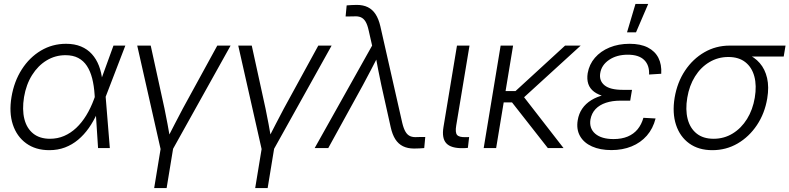

<svg xmlns="http://www.w3.org/2000/svg" viewBox="-20 -755 4025 979"><path d="M231.4 10.7Q161.6 10.7 113.5 -24.2Q65.4 -59.1 45.4 -120.1Q25.4 -181.2 38.6 -260.3Q51.8 -339.8 91.1 -401.1Q130.4 -462.4 188.7 -497.1Q247.1 -531.7 316.9 -531.7Q359.9 -531.7 392.8 -518.1Q425.8 -504.4 448.5 -479.2Q471.2 -454.1 484.4 -419.7Q497.6 -385.3 502 -343.3H523.9L518.6 -263.7L540 0H480L462.4 -272Q459.5 -317.9 450 -355.2Q440.4 -392.6 423.1 -418.9Q405.8 -445.3 378.9 -459.5Q352.1 -473.6 314 -473.6Q261.7 -473.6 217.8 -447Q173.8 -420.4 143.6 -372.3Q113.3 -324.2 102.5 -259.8Q92.3 -196.3 104.2 -148.4Q116.2 -100.6 149.4 -74Q182.6 -47.4 234.9 -47.4Q273.4 -47.4 306.9 -61.8Q340.3 -76.2 368.7 -102.8Q397 -129.4 419.7 -166.5Q442.4 -203.6 459 -248.5L558.6 -522.5H619.1L518.1 -259.8L497.1 -177.7H475.6Q457 -136.7 432.9 -102.3Q408.7 -67.9 378.4 -42.5Q348.1 -17.1 311.5 -3.2Q274.9 10.7 231.4 10.7Z M799.8 9.3 679.7 -522.5H748.5L818.8 -201.2Q827.1 -162.1 834.2 -122.8Q841.3 -83.5 848.1 -44.9H831.1Q851.1 -83.5 871.1 -122.8Q891.1 -162.1 912.1 -201.2L1087.9 -522.5H1155.8L859.4 9.3ZM766.1 204.1 800.3 -3.9H863.8L829.6 204.1Z M1314.9 9.3 1194.8 -522.5H1263.7L1334 -201.2Q1342.3 -162.1 1349.4 -122.8Q1356.4 -83.5 1363.3 -44.9H1346.2Q1366.2 -83.5 1386.2 -122.8Q1406.2 -162.1 1427.2 -201.2L1603 -522.5H1670.9L1374.5 9.3ZM1281.2 204.1 1315.4 -3.9H1378.9L1344.7 204.1Z M1584.5 0 1877.4 -522.5 1859.9 -599.6Q1853.5 -628.9 1843.8 -645Q1834 -661.1 1819.3 -667.2Q1804.7 -673.3 1782.2 -671.4L1742.2 -670.9L1747.6 -727.5Q1760.7 -728.5 1772.9 -729.2Q1785.2 -730 1799.3 -730Q1832 -730 1855.7 -718.3Q1879.4 -706.5 1895 -682.6Q1910.6 -658.7 1919.4 -621.1L2031.2 -127.9Q2038.1 -99.1 2047.9 -82.8Q2057.6 -66.4 2072.5 -60.3Q2087.4 -54.2 2109.4 -56.2L2148.4 -56.6L2143.1 0Q2130.4 1 2118.2 1.7Q2106 2.4 2091.3 2.4Q2058.6 2.4 2034.9 -9.3Q2011.2 -21 1995.8 -44.9Q1980.5 -68.8 1972.2 -106.4L1924.3 -321.3Q1915.5 -360.8 1908.2 -399.9Q1900.9 -439 1893.6 -478H1912.6Q1892.6 -439 1872.3 -399.9Q1852.1 -360.8 1830.6 -321.3L1653.8 0Z M2340.3 0.5Q2279.8 1.5 2255.9 -24.2Q2231.9 -49.8 2241.2 -106.9L2310.1 -522.5H2374L2306.2 -114.7Q2300.3 -79.6 2310.5 -67.1Q2320.8 -54.7 2353.5 -55.7Q2358.4 -55.7 2363.3 -55.7Q2368.2 -55.7 2372.1 -56.2L2365.7 -1Q2360.4 -0.5 2353.8 0Q2347.2 0.5 2340.3 0.5Z M2596.2 -522.5 2509.8 0H2446.3L2532.7 -522.5ZM2940.9 -522.5 2623.5 -232.9H2521L2530.8 -290.5H2608.4L2861.3 -522.5ZM2773.4 0 2586.9 -237.8 2631.8 -285.6 2853.5 0Z M3097.7 10.3Q3040 10.3 2998.5 -8.3Q2957 -26.9 2937.5 -61.3Q2918 -95.7 2925.8 -142.1Q2931.2 -175.3 2948.7 -200.9Q2966.3 -226.6 2995.1 -244.4Q3023.9 -262.2 3063 -271.5Q3102.1 -280.8 3150.4 -280.8H3199.7L3193.4 -241.7H3142.1Q3102.1 -241.7 3069.6 -231Q3037.1 -220.2 3016.8 -199Q2996.6 -177.7 2990.7 -146Q2983.4 -100.6 3015.1 -73.2Q3046.9 -45.9 3108.4 -45.9Q3149.9 -45.9 3180.7 -58.8Q3211.4 -71.8 3231.2 -95.9Q3251 -120.1 3260.7 -154.3L3322.8 -150.9Q3309.6 -99.1 3278.1 -63.2Q3246.6 -27.3 3200.4 -8.5Q3154.3 10.3 3097.7 10.3ZM3148.9 -253.9Q3100.6 -253.9 3065.7 -262.5Q3030.8 -271 3009.3 -287.1Q2987.8 -303.2 2979.7 -327.1Q2971.7 -351.1 2976.6 -381.8Q2984.4 -426.8 3013.4 -460.4Q3042.5 -494.1 3088.1 -512.9Q3133.8 -531.7 3190.4 -531.7Q3246.1 -531.7 3283 -512.9Q3319.8 -494.1 3337.2 -460Q3354.5 -425.8 3351.6 -378.9L3289.6 -375Q3292 -422.4 3264.6 -449.2Q3237.3 -476.1 3181.2 -476.1Q3124.5 -476.1 3085.7 -449.7Q3046.9 -423.3 3040.5 -381.8Q3034.2 -343.3 3062.5 -320.1Q3090.8 -296.9 3155.3 -296.9H3202.6L3195.3 -253.9ZM3177.2 -590.3 3220.2 -734.9H3285.2L3223.1 -590.3Z M3612.3 10.7Q3542 10.7 3494.4 -23.7Q3446.8 -58.1 3427 -118.4Q3407.2 -178.7 3419.9 -256.8Q3433.1 -335 3472.9 -394.8Q3512.7 -454.6 3571.5 -488.5Q3630.4 -522.5 3700.7 -522.5H3985.4L3976.1 -466.8H3773.4L3693.8 -464.4Q3641.1 -464.4 3597.2 -438.2Q3553.2 -412.1 3523.9 -365.2Q3494.6 -318.4 3484.4 -256.8Q3474.1 -195.8 3486.3 -148.4Q3498.5 -101.1 3532 -74.2Q3565.4 -47.4 3618.7 -47.4Q3671.9 -47.4 3715.8 -74.2Q3759.8 -101.1 3789.1 -148.4Q3818.4 -195.8 3828.6 -256.8Q3838.9 -318.4 3826.4 -365Q3814 -411.6 3780.5 -438Q3747.1 -464.4 3693.8 -464.4L3696.3 -496.6Q3746.1 -496.6 3786.6 -480.5Q3827.1 -464.4 3854 -433.3Q3880.9 -402.3 3891.4 -356.9Q3901.9 -311.5 3892.1 -252.9Q3879.4 -176.8 3839.6 -117.2Q3799.8 -57.6 3741.2 -23.4Q3682.6 10.7 3612.3 10.7Z"/></svg>

Font: Inter 28pt Light
Style: Italic
Weight: 300
Italic angle: -9.3988°
Designer: Rasmus Andersson
Foundry: rsms
Version: Version 4.001;git-66647c0bb